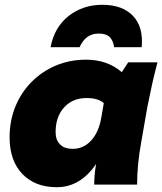

<svg xmlns="http://www.w3.org/2000/svg" viewBox="-20 -770 677 801"><path d="M217 11Q126 11 73 -44.5Q20 -100 20 -197Q20 -266 44 -325Q68 -384 111.5 -428Q155 -472 213 -496.5Q271 -521 339 -521Q428 -521 488 -469L515 -510H637Q624 -461 614 -416Q604 -371 595 -325L569 -176Q552 -83 552 0H373Q373 -41 381 -86Q315 11 217 11ZM283 -149Q329 -149 361 -184.5Q393 -220 403 -282L413 -340Q389 -361 341 -361Q283 -361 247.5 -322Q212 -283 212 -219Q212 -186 230.5 -167.5Q249 -149 283 -149ZM456 -573Q453 -599 438.5 -614.5Q424 -630 392 -630Q337 -630 312 -573H191Q207 -657 266.5 -703.5Q326 -750 407 -750Q491 -750 535 -703.5Q579 -657 571 -573Z"/></svg>

Font: Livvic Black
Style: Italic
Weight: 900
Italic angle: -10°
Designer: Jacques Le Bailly, Baron von Fonthausen
Version: Version 1.001; ttfautohint (v1.8.2)